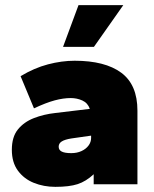

<svg xmlns="http://www.w3.org/2000/svg" viewBox="-20 -716 600 746"><path d="M195 10Q150 10 111.5 -5.5Q73 -21 49.5 -53Q26 -85 26 -134Q26 -184 49.5 -213Q73 -242 111.5 -257Q150 -272 195 -277L329 -293Q321 -316 300 -325.5Q279 -335 255 -335Q226 -335 192.5 -326Q159 -317 112 -295L60 -420Q113 -452 166.5 -466Q220 -480 270 -480Q388 -480 451 -433.5Q514 -387 514 -286V0H344V-39Q314 -11 281.5 -0.5Q249 10 195 10ZM257 -121Q279 -121 296.5 -129Q314 -137 324 -150.5Q334 -164 334 -180V-189L257 -178Q232 -174 220 -166.5Q208 -159 208 -146Q208 -133 220 -127Q232 -121 257 -121ZM225 -534 285 -696H459L345 -534Z"/></svg>

Font: Gantari Black
Style: Regular
Weight: 900
Version: Version 1.000